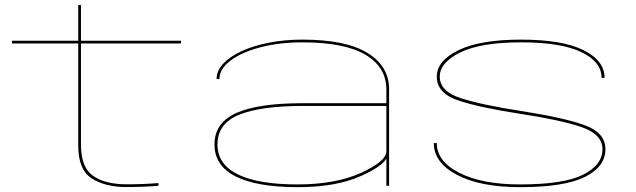

<svg xmlns="http://www.w3.org/2000/svg" viewBox="-20 -748 2559 773"><path d="M488 5Q403.5 5 349.2 -29.8Q295 -64.5 295 -161.5V-573H28V-584H295V-727.5H306V-584H708.5V-573H306V-165Q306 -74 354.8 -40Q403.5 -6 490 -6Q557 -6 618 -11V0Q556 5 488 5Z M1535.5 0V-110Q1519.5 -79 1438 -41.5Q1336.5 5.5 1178 5.5Q1015 5.5 929.2 -37.5Q843.5 -80.5 843.5 -166.5Q843.5 -253.5 931.2 -293Q1019 -332.5 1199.5 -332.5H1535.5V-387.5Q1535.5 -477.5 1451.5 -527.5Q1367.5 -577.5 1197.5 -577.5Q1105 -577.5 1029.2 -557.8Q953.5 -538 908.5 -504.5Q863.5 -471 863.5 -430H852Q852 -463.5 879.2 -492.2Q906.5 -521 954.2 -542.8Q1002 -564.5 1064.5 -576.5Q1127 -588.5 1197.5 -588.5Q1371.5 -588.5 1459 -535.2Q1546.5 -482 1546.5 -388.5V0ZM1535.5 -139V-321.5H1200Q1031 -321.5 943.2 -286.2Q855.5 -251 855.5 -166.5Q855.5 -86.5 937.5 -46Q1019.5 -5.5 1178 -5.5Q1331 -5.5 1433.2 -52Q1535.5 -98.5 1535.5 -139Z M2073.5 5.5Q1914 5.5 1820.2 -43.8Q1726.5 -93 1726.5 -172H1738.5Q1738.5 -98 1830 -51.8Q1921.5 -5.5 2073.5 -5.5Q2250 -5.5 2327.8 -44.8Q2405.5 -84 2405.5 -147Q2405.5 -207 2322.8 -235.8Q2240 -264.5 2073.5 -290Q1912 -314.5 1825.2 -343.5Q1738.5 -372.5 1738.5 -439Q1738.5 -503.5 1826 -546Q1913.5 -588.5 2077.5 -588.5Q2244 -588.5 2329 -546.2Q2414 -504 2414 -434.5H2402Q2402 -499 2320.5 -538.2Q2239 -577.5 2077.5 -577.5Q1915.5 -577.5 1833 -536.8Q1750.5 -496 1750.5 -439.5Q1750.5 -380 1835.2 -352.8Q1920 -325.5 2078.5 -301Q2252.5 -274 2335 -243.5Q2417.5 -213 2417.5 -147.5Q2417.5 -77 2335 -35.8Q2252.5 5.5 2073.5 5.5Z"/></svg>

Font: Anybody UltraExpanded Thin
Style: Regular
Weight: 100
Width: 9
Designer: Tyler Finck
Foundry: Etcetera Type Company
Version: Version 1.010; ttfautohint (v1.8.3) -l 8 -r 50 -G 200 -x 14 